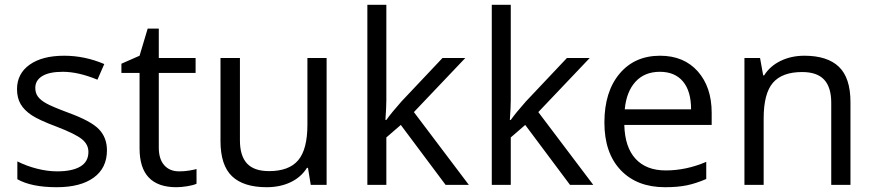

<svg xmlns="http://www.w3.org/2000/svg" viewBox="-20 -780 3688 810"><path d="M431.2 -146Q431.2 -71.3 375.5 -30.8Q319.8 9.8 219.2 9.8Q112.8 9.8 53.2 -23.9V-99.1Q91.8 -79.6 136 -68.4Q180.2 -57.1 221.2 -57.1Q284.7 -57.1 318.8 -77.4Q353 -97.7 353 -139.2Q353 -170.4 325.9 -192.6Q298.8 -214.8 220.2 -245.1Q145.5 -272.9 114 -293.7Q82.5 -314.5 67.1 -340.8Q51.8 -367.2 51.8 -403.8Q51.8 -469.2 105 -507.1Q158.2 -544.9 251 -544.9Q337.4 -544.9 419.9 -509.8L391.1 -443.8Q310.5 -477.1 245.1 -477.1Q187.5 -477.1 158.2 -459Q128.9 -440.9 128.9 -409.2Q128.9 -387.7 139.9 -372.6Q150.9 -357.4 175.3 -343.8Q199.7 -330.1 269 -304.2Q364.3 -269.5 397.7 -234.4Q431.2 -199.2 431.2 -146Z M735.8 -57.1Q757.3 -57.1 777.3 -60.3Q797.4 -63.5 809.1 -66.9V-4.9Q795.9 1.5 770.3 5.6Q744.6 9.8 724.1 9.8Q568.8 9.8 568.8 -153.8V-472.2H492.2V-511.2L568.8 -544.9L603 -659.2H649.9V-535.2H805.2V-472.2H649.9V-157.2Q649.9 -108.9 672.9 -83Q695.8 -57.1 735.8 -57.1Z M992.2 -535.2V-188Q992.2 -122.6 1022 -90.3Q1051.8 -58.1 1115.2 -58.1Q1199.2 -58.1 1238 -104Q1276.9 -149.9 1276.9 -253.9V-535.2H1357.9V0H1291L1279.3 -71.8H1274.9Q1250 -32.2 1205.8 -11.2Q1161.6 9.8 1105 9.8Q1007.3 9.8 958.7 -36.6Q910.2 -83 910.2 -185.1V-535.2Z M1609.9 -273.9Q1630.9 -303.7 1673.8 -352.1L1846.7 -535.2H1942.9L1726.1 -307.1L1958 0H1859.9L1670.9 -252.9L1609.9 -200.2V0H1529.8V-759.8H1609.9V-356.9Q1609.9 -330.1 1606 -273.9Z M2134.8 -273.9Q2155.8 -303.7 2198.7 -352.1L2371.6 -535.2H2467.8L2251 -307.1L2482.9 0H2384.8L2195.8 -252.9L2134.8 -200.2V0H2054.7V-759.8H2134.8V-356.9Q2134.8 -330.1 2130.9 -273.9Z M2785.6 9.8Q2667 9.8 2598.4 -62.5Q2529.8 -134.8 2529.8 -263.2Q2529.8 -392.6 2593.5 -468.8Q2657.2 -544.9 2764.6 -544.9Q2865.2 -544.9 2923.8 -478.8Q2982.4 -412.6 2982.4 -304.2V-252.9H2613.8Q2616.2 -158.7 2661.4 -109.9Q2706.5 -61 2788.6 -61Q2875 -61 2959.5 -97.2V-24.9Q2916.5 -6.3 2878.2 1.7Q2839.8 9.8 2785.6 9.8ZM2763.7 -477.1Q2699.2 -477.1 2660.9 -435.1Q2622.6 -393.1 2615.7 -318.8H2895.5Q2895.5 -395.5 2861.3 -436.3Q2827.1 -477.1 2763.7 -477.1Z M3486.8 0V-346.2Q3486.8 -411.6 3457 -443.8Q3427.2 -476.1 3363.8 -476.1Q3279.8 -476.1 3240.7 -430.7Q3201.7 -385.3 3201.7 -280.8V0H3120.6V-535.2H3186.5L3199.7 -461.9H3203.6Q3228.5 -501.5 3273.4 -523.2Q3318.4 -544.9 3373.5 -544.9Q3470.2 -544.9 3519 -498.3Q3567.9 -451.7 3567.9 -349.1V0Z"/></svg>

Font: f05545470
Style: Regular
Weight: 400
Foundry: Ascender Corporation
Version: Version 1.10